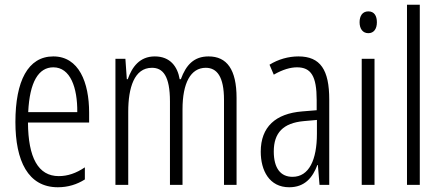

<svg xmlns="http://www.w3.org/2000/svg" viewBox="-20 -780 1858 810"><path d="M205 -542C98 -542 45 -438 45 -265C45 -102 98 10 224 10C267 10 305 -2 338 -23V-74C301 -49 265 -37 228 -37C141 -37 99 -115 98 -263H356V-305C356 -432 313 -542 205 -542ZM205 -496C277 -496 307 -410 306 -307H99C105 -435 143 -496 205 -496Z M860 -542C798 -542 765 -506 743 -446H738C729 -499 698 -542 633 -542C569 -542 537 -497 519 -446H515L509 -532H467V0H521V-309C521 -409 546 -494 621 -494C667 -494 697 -460 697 -352V0H750V-319C750 -429 784 -494 848 -494C895 -494 925 -457 925 -359V0H978V-367C978 -487 937 -542 860 -542Z M1239 -542C1197 -542 1154 -530 1117 -507L1135 -465C1173 -487 1206 -496 1233 -496C1292 -496 1316 -459 1316 -358V-315L1255 -310C1143 -301 1080 -245 1080 -140C1080 -61 1116 10 1200 10C1266 10 1299 -31 1319 -84H1321L1328 0H1369V-360C1369 -485 1332 -542 1239 -542ZM1261 -269 1317 -274V-216C1317 -106 1284 -34 1214 -34C1164 -34 1135 -70 1135 -141C1135 -220 1175 -261 1261 -269Z M1534 -732C1509 -732 1497 -713 1497 -686C1497 -659 1510 -640 1534 -640C1557 -640 1570 -658 1570 -686C1570 -713 1559 -732 1534 -732ZM1560 -532H1506V0H1560Z M1751 0V-760H1697V0Z"/></svg>

Font: Noto Sans Gujarati UI ExtraCondensed Light
Style: Regular
Weight: 300
Width: 2
Designer: Jelle Bosma - Monotype Design Team, Universal Thirst
Foundry: Monotype Imaging Inc.
Version: Version 2.106